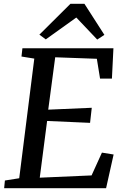

<svg xmlns="http://www.w3.org/2000/svg" viewBox="-20 -999 651 1019"><path d="M582 -743 574 -582H511L494 -687L273 -695L236 -417L467 -427L458 -347L230 -357L191 -56L466 -68L521 -189L583 -179L543 0H2L6 -41L82 -53L162 -688L94 -699L99 -743ZM354 -979H428L534 -814L496 -789L385 -906L223 -790L189 -815Z"/></svg>

Font: Koeln Type Serif
Style: Italic
Weight: 400
Italic angle: -8°
Designer: Eben Sorkin
Foundry: Eben Sorkin
Version: Version 2.002